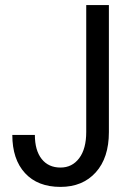

<svg xmlns="http://www.w3.org/2000/svg" viewBox="-20 -731 523 761"><path d="M321.8 -710.9H411.6V-207.5Q411.6 -105.5 359.6 -47.9Q307.6 9.8 219.7 9.8Q129.4 9.8 79.1 -44.9Q28.8 -99.6 28.8 -196.3H118.2Q118.2 -135.3 145 -101.1Q171.9 -66.9 219.7 -66.9Q266.1 -66.9 293.9 -104Q321.8 -141.1 321.8 -208Z"/></svg>

Font: Roboto Condensed
Style: Regular
Weight: 400
Designer: Google
Version: Version 2.001047; 2015